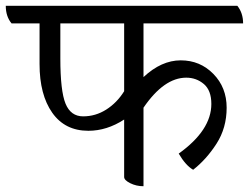

<svg xmlns="http://www.w3.org/2000/svg" viewBox="-50 -625 862 665"><path d="M447 -544V-358Q509 -416 576 -416Q643 -416 689 -369Q735 -322 735 -252Q735 -182 700 -127.5Q665 -73 619 -37Q593 -52 569 -93Q682 -174 682 -265Q682 -312 656 -334Q630 -356 595 -356Q518 -356 447 -252V20Q422 20 401 9.5Q380 -1 380 -12V-211Q320 -172 256 -172Q175 -172 131 -234.5Q87 -297 87 -403V-544H-10Q-30 -568 -30 -605H772Q792 -580 792 -544ZM159 -544V-423Q159 -310 177 -266Q195 -222 238 -222Q281 -222 318 -245.5Q355 -269 380 -309V-544Z"/></svg>

Font: Karma
Style: Regular
Weight: 400
Designer: Joana Correia
Foundry: Indian Type Foundry
Version: Version 1.202;PS 1.0;hotconv 1.0.78;makeotf.lib2.5.61930; tt